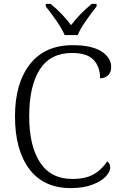

<svg xmlns="http://www.w3.org/2000/svg" viewBox="-20 -956 625 986"><path d="M57 -358Q57 -528 133.5 -626Q210 -724 353 -724Q451 -724 501 -692Q551 -660 551 -611Q551 -585 535 -569.5Q519 -554 494 -554Q494 -613 460.5 -648.5Q427 -684 350 -684Q239 -684 184.5 -599.5Q130 -515 130 -358Q130 -207 185.5 -122Q241 -37 352 -37Q420 -37 462 -61.5Q504 -86 530 -127Q546 -117 546 -95Q546 -74 523 -49.5Q500 -25 454 -7.5Q408 10 344 10Q204 10 130.5 -88Q57 -186 57 -358ZM215 -923V-936H240Q300 -887 345 -827Q389 -885 451 -936H476V-923Q448 -888 420 -847.5Q392 -807 379 -776H312Q299 -807 271 -847.5Q243 -888 215 -923Z"/></svg>

Font: Noto Serif Light
Style: Regular
Weight: 300
Designer: Monotype Design Team
Foundry: Monotype Imaging Inc.
Version: Version 1.001